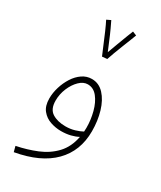

<svg xmlns="http://www.w3.org/2000/svg" viewBox="-219 -727 866 1032"><g transform="rotate(30 214.0 -211.0)"><path d="M54 230 45 196Q110 183 168.5 159Q227 135 267.5 92Q308 49 321 -19Q301 -8 274.5 -1.5Q248 5 216 5Q183 5 150.5 -6Q118 -17 96.5 -43.5Q75 -70 75 -116Q75 -151 86 -187Q97 -223 116.5 -253.5Q136 -284 163 -302.5Q190 -321 222 -321Q266 -321 297.5 -287Q329 -253 345.5 -197.5Q362 -142 362 -77Q362 45 284 124Q206 203 54 230ZM110 -123Q110 -70 142.5 -49.5Q175 -29 225 -29Q255 -29 281.5 -37Q308 -45 326 -55Q327 -67 327 -79Q327 -128 314.5 -175.5Q302 -223 277.5 -254Q253 -285 217 -285Q190 -285 165.5 -261Q141 -237 125.5 -200Q110 -163 110 -123ZM208 -452Q199 -472 184.5 -507.5Q170 -543 154.5 -578.5Q139 -614 128 -635L153 -647Q159 -635 172.5 -606Q186 -577 199.5 -544Q213 -511 223 -488Q233 -516 246 -550.5Q259 -585 270 -614Q281 -643 285 -652L310 -642Q306 -631 296.5 -607Q287 -583 275.5 -554Q264 -525 254 -498Q244 -471 239 -455Z"/></g></svg>

Font: Noto Sans Arabic UI SmCn XLt
Style: Regular
Weight: 200
Width: 4
Designer: Monotype Design Team, Nadine Chahine and Nizar Qandah
Foundry: Monotype Imaging Inc.
Version: Version 2.010; ttfautohint (v1.8.4.7-5d5b)